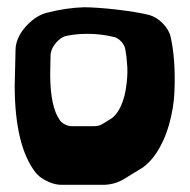

<svg xmlns="http://www.w3.org/2000/svg" viewBox="-20 -489 531 536"><path d="M310.1 -179.2Q325.2 -203.6 331.1 -239.3Q336.9 -274.9 335.4 -301.8Q334 -328.6 329.6 -352.1Q327.6 -362.8 319.1 -372.3Q310.5 -381.8 300.3 -385.3Q262.2 -394.5 227.1 -394.5H221.2Q191.9 -394.5 162.1 -388.2Q148.4 -383.3 136.7 -369.9Q125 -356.4 122.1 -342.3Q121.1 -337.4 121.1 -333.5V-333L120.1 -279.8Q120.6 -189.5 147.5 -152.8Q152.3 -146 161.9 -141.4Q171.4 -136.7 180.2 -136.7H181.6H240.7H242.2Q256.8 -136.7 268.1 -144L292.5 -159.2Q303.2 -168 310.1 -179.2ZM456.5 -385.3Q463.4 -354.5 466.1 -317.1Q468.8 -279.8 467 -234.1Q465.3 -188.5 452.1 -141.8Q439 -95.2 415 -59.6Q399.9 -37.1 378.9 -21.5L328.6 9.3Q302.2 25.9 271.5 26.9H148.9Q130.9 26.4 110.1 16.1Q89.4 5.9 78.6 -8.3Q21.5 -83 21 -249L23.4 -350.1Q23.4 -357.9 25.4 -366.7Q32.2 -395 56.9 -420.2Q81.5 -445.3 109.4 -453.1Q164.6 -467.3 214.8 -468.8Q253.4 -468.3 306.4 -462.2Q359.4 -456.1 396 -447.3Q416.5 -441.9 434.3 -423.8Q452.1 -405.8 456.5 -385.3Z"/></svg>

Font: Some Time Later
Style: Regular
Weight: 400
Version: Version 003.300